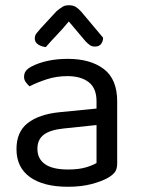

<svg xmlns="http://www.w3.org/2000/svg" viewBox="-20 -700 539 734"><path d="M240 -52Q282 -52 309.5 -60.5Q337 -69 349 -77V-222L225 -209Q173 -204 148 -185.5Q123 -167 123 -131Q123 -93 152 -72.5Q181 -52 240 -52ZM239 -475Q326 -475 377 -436Q428 -397 428 -313V-76Q428 -54 419.5 -42.5Q411 -31 394 -21Q370 -7 330.5 3.5Q291 14 240 14Q146 14 94.5 -23Q43 -60 43 -130Q43 -196 86 -229.5Q129 -263 207 -271L349 -285V-313Q349 -363 319 -386Q289 -409 238 -409Q196 -409 159 -397Q122 -385 93 -370Q85 -377 78.5 -386Q72 -395 72 -406Q72 -420 79 -429Q86 -438 101 -446Q128 -460 163 -467.5Q198 -475 239 -475ZM243 -618Q220 -590 197.5 -566.5Q175 -543 155 -520Q137 -522 125 -530.5Q113 -539 113 -553Q113 -564 119 -572Q125 -580 135 -591L196 -657Q209 -668 219 -674Q229 -680 243 -680Q259 -680 269 -674Q279 -668 290 -656L374 -556Q374 -542 366.5 -532Q359 -522 343 -522Q331 -522 323.5 -527.5Q316 -533 308 -541Z"/></svg>

Font: Baloo Thambi 2
Style: Regular
Weight: 400
Designer: Aadarsh Rajan and Ek Type
Foundry: Ek Type
Version: Version 1.640;hotconv 1.0.111;makeotfexe 2.5.65597; ttfautoh